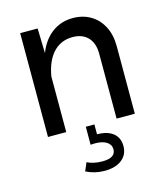

<svg xmlns="http://www.w3.org/2000/svg" viewBox="-111 -600 789 911"><g transform="rotate(-15 284.0 -145.0)"><path d="M161.6 0V-369.6L157.7 -510H72V0ZM498.5 -331.8Q498.5 -387.2 477.5 -428.1Q456.5 -469 418.8 -491.8Q381.1 -514.6 330.6 -514.6Q280.8 -514.6 241.1 -490.2Q201.4 -465.8 176.1 -420.8Q150.9 -375.7 144 -313.2L161.4 -271.5Q173.8 -347.2 211.5 -387.5Q249.3 -427.7 306.6 -427.7Q354.7 -427.7 381.8 -399.2Q408.9 -370.6 408.9 -318.4V0H498.5ZM406.7 133.8Q406.7 93.3 378.8 70.6Q350.8 47.9 300 47.9V-0.5H257.8V88.1Q263.4 87.4 269 87.2Q274.7 86.9 280 86.9Q315.4 86.9 336.2 100.1Q356.9 113.3 356.9 136.5Q356.9 178.7 292 178.7Q248.5 178.7 217.5 162.8L200 203.6Q242.9 224.9 290.8 224.9Q344.5 224.9 375.6 200.4Q406.7 176 406.7 133.8Z"/></g></svg>

Font: Estedad-FD-VF Thin
Style: Regular
Weight: 100
Designer: Amin Abedi
Version: Version 5.0